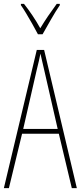

<svg xmlns="http://www.w3.org/2000/svg" viewBox="-20 -972 417 992"><path d="M351 0 284 -281H94L26 0H0L170 -714H208L377 0ZM208 -612Q202 -637 198 -655Q194 -673 189 -695Q185 -673 180.5 -655.5Q176 -638 170 -612L100 -306H278ZM176 -795Q163 -820 146.5 -849Q130 -878 114.5 -904Q99 -930 88 -945V-952H104Q124 -927 147 -893Q170 -859 188 -826Q208 -859 228 -888.5Q248 -918 273 -952H289V-945Q267 -913 243.5 -871.5Q220 -830 200 -795Z"/></svg>

Font: Noto Sans Sinhala UI ExtraCondensed Thin
Style: Regular
Weight: 100
Width: 2
Designer: Jelle Bosma - Monotype Design Team
Foundry: Monotype Imaging Inc.
Version: Version 2.006; ttfautohint (v1.8.4.7-5d5b)